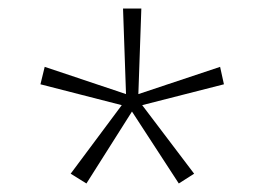

<svg xmlns="http://www.w3.org/2000/svg" viewBox="-20 -765 610 451"><path d="M146 -357 266 -518 75 -567 85 -608 276 -544 269 -745H312L305 -544L497 -608L506 -567L314 -518L436 -357L400 -334L290 -503L183 -334Z"/></svg>

Font: Noto Sans Bengali ExtraLight
Style: Regular
Weight: 200
Designer: Jelle Bosma - Monotype Design Team
Foundry: Monotype Imaging Inc.
Version: Version 2.003; ttfautohint (v1.8.4.7-5d5b)